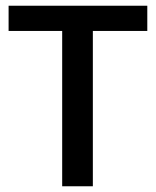

<svg xmlns="http://www.w3.org/2000/svg" viewBox="-20 -650 543 670"><path d="M494 -630V-542H304V0H197V-542H10V-630Z"/></svg>

Font: Mukta Vaani Medium
Style: Regular
Weight: 500
Designer: Noopur Datye, Girish Dalvi, Yashodeep Gholap, Pallavi Karambelkar
Foundry: Ek Type
Version: Version 2.538;PS 1.000;hotconv 16.6.51;makeotf.lib2.5.65220;